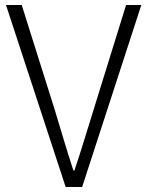

<svg xmlns="http://www.w3.org/2000/svg" viewBox="-20 -749 590 769"><path d="M243 0H309L546 -729H485L355 -310C327 -222 308 -154 278 -66H274C245 -154 226 -222 199 -310L67 -729H4Z"/></svg>

Font: Noto Sans SC Light
Style: Regular
Weight: 300
Designer: Ryoko NISHIZUKA 西塚涼子 (kana, bopomofo & ideographs); Paul D. Hunt (Latin, Greek & Cyrillic); Sandoll Communications 산돌커뮤니
Foundry: Adobe
Version: Version 2.004;hotconv 1.0.118;makeotfexe 2.5.65603